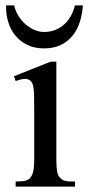

<svg xmlns="http://www.w3.org/2000/svg" viewBox="-20 -687 325 707"><path d="M37.6 0V-18.6Q62 -18.6 74 -21.7Q85.9 -24.9 92.8 -33.7Q95.7 -38.1 98.1 -43.2Q100.6 -48.3 102.3 -55.9Q104 -63.5 105 -74.5Q106 -85.4 106 -101.1V-273.4Q106 -303.2 105.7 -323.5Q105.5 -343.8 104.2 -356.9Q103 -370.1 100.3 -377.2Q97.7 -384.3 92.8 -388.7Q84 -397 71.3 -396.5Q58.6 -396 37.6 -388.7L31.2 -406.2L166.5 -460H187.5V-101.1Q187.5 -71.3 190.2 -56.4Q192.9 -41.5 199.2 -34.7Q204.1 -29.3 208.5 -26.1Q212.9 -22.9 219 -21.2Q225.1 -19.5 233.9 -19Q242.7 -18.6 256.3 -18.6V0ZM285.2 -667Q283.2 -634.8 273.9 -606Q264.6 -577.1 247.1 -555.4Q229.5 -533.7 203.4 -521.2Q177.2 -508.8 142.1 -508.8Q107.9 -508.8 81.5 -521.2Q55.2 -533.7 37.1 -555.4Q19 -577.1 10.3 -606Q1.5 -634.8 2.4 -667H32.2Q36.6 -647 47.6 -629.2Q58.6 -611.3 73.5 -598.1Q88.4 -585 106.2 -577.1Q124 -569.3 142.1 -569.3Q165 -569.3 183.8 -576.9Q202.6 -584.5 217 -597.7Q231.4 -610.8 241.2 -628.7Q251 -646.5 255.9 -667Z"/></svg>

Font: Doulos SIL
Style: Regular
Weight: 400
Designer: Walt Agee, Victor Gaultney, Peter Martin, Debbi Hosken
Foundry: SIL International
Version: Version 4.110; 2011; Maintenance release